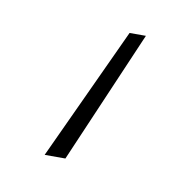

<svg xmlns="http://www.w3.org/2000/svg" viewBox="-37 -20 251 249"><g transform="rotate(10 88.5 104.5)"><path d="M137.7 16.6 62.5 191.4H35.2L116.2 16.6Z"/></g></svg>

Font: Inter Display Thin
Style: Regular
Weight: 100
Designer: Rasmus Andersson
Foundry: rsms
Version: Version 4.000;git-a52131595